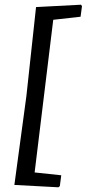

<svg xmlns="http://www.w3.org/2000/svg" viewBox="-20 -667 368 815"><path d="M324 -647 328 -641 322 -596 206 -583 127 65 240 77 234 123 228 128 41 118 92 -259 133 -637Z"/></svg>

Font: Alegreya Sans SC Medium
Style: Italic
Weight: 500
Italic angle: -7°
Designer: Juan Pablo del Peral
Foundry: Huerta Tipografica
Version: Version 2.007